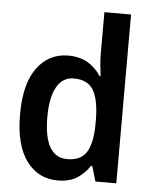

<svg xmlns="http://www.w3.org/2000/svg" viewBox="-54 -805 683 861"><g transform="rotate(5 287.5 -375.0)"><path d="M237 10Q149 10 96.5 -62Q44 -134 44 -271Q44 -408 96.5 -480Q149 -552 237 -552Q289 -552 325 -530.5Q361 -509 384 -473H389Q387 -492 384 -517.5Q381 -543 381 -566V-760H501V0H407L387 -68H381Q358 -33 324 -11.5Q290 10 237 10ZM272 -89Q333 -89 358.5 -129.5Q384 -170 385 -253V-274Q385 -362 360 -407Q335 -452 271 -452Q220 -452 193.5 -404.5Q167 -357 167 -270Q167 -89 272 -89Z"/></g></svg>

Font: Noto Sans Malayalam SemiCondensed SemiBold
Style: Regular
Weight: 600
Width: 4
Designer: Jelle Bosma - Monotype Design Team
Foundry: Monotype Imaging Inc.
Version: Version 2.104; ttfautohint (v1.8.4.7-5d5b)